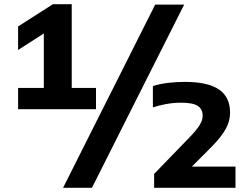

<svg xmlns="http://www.w3.org/2000/svg" viewBox="-20 -830 1182 918"><path d="M66.5 -308V-409.5H189.5V-670L66.5 -591V-703.5L233 -810H323V-409.5H439V-308ZM281.5 68 722 -808H860.5L419.5 68ZM717 68V1.5L883.5 -170.5Q919 -207 934 -231Q949 -255 949 -276.5Q949 -308 925.8 -323.5Q902.5 -339 846 -339Q809 -339 773 -332.2Q737 -325.5 711 -316.5V-418.5Q741.5 -428.5 781.5 -433.5Q821.5 -438.5 863 -438.5Q974 -438.5 1027 -402.2Q1080 -366 1080 -291.5Q1080 -251 1059.5 -213.8Q1039 -176.5 993.5 -130L897.5 -33.5H1106V68Z"/></svg>

Font: Encode Sans Expanded
Style: Bold
Weight: 700
Width: 7
Designer: Multiple Designers
Foundry: Impallari Type
Version: Version 3.000; ttfautohint (v1.8.3) -l 8 -r 50 -G 200 -x 14 